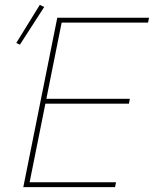

<svg xmlns="http://www.w3.org/2000/svg" viewBox="-20 -771 634 791"><path d="M162 -742 62 -587 47 -594 144 -751ZM454 0H76L216 -698H594L590 -678H234L171 -364H515L511 -344H167L102 -20H458Z"/></svg>

Font: IBM Plex Sans Thin
Style: Italic
Weight: 100
Italic angle: -11.31°
Designer: Mike Abbink, Paul van der Laan, Pieter van Rosmalen
Foundry: Bold Monday
Version: Version 3.0